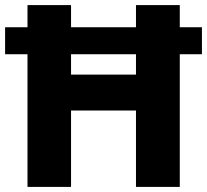

<svg xmlns="http://www.w3.org/2000/svg" viewBox="-20 -734 813 754"><path d="M88 0V-521H0V-627H88V-714H259V-627H514V-714H686V-627H773V-521H686V0H514V-300H259V0ZM259 -441H514V-521H259Z"/></svg>

Font: Noto Sans Khmer UI ExtraBold
Style: Regular
Weight: 800
Designer: Danh Hong and the Monotype Design Team
Foundry: Monotype Imaging Inc.
Version: Version 2.002; ttfautohint (v1.8.4.7-5d5b)